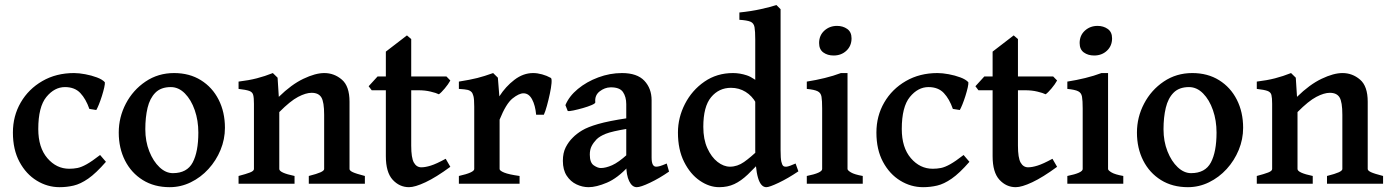

<svg xmlns="http://www.w3.org/2000/svg" viewBox="-20 -736 5570 769"><path d="M404.3 -87.9Q364.3 -42 333.3 -20.5Q302.2 1 274.9 7.3Q247.6 13.7 218.8 13.7Q169.9 13.7 127.2 -12.5Q84.5 -38.6 58.1 -87.6Q31.7 -136.7 31.7 -205.1Q31.7 -271.5 63 -325.4Q94.2 -379.4 149.7 -411.4Q205.1 -443.4 276.4 -443.4Q296.4 -443.4 321.3 -438.7Q346.2 -434.1 367.9 -426Q389.6 -418 399.9 -406.7Q400.9 -400.9 397.5 -385.5Q394 -370.1 388.2 -351.6Q382.3 -333 376 -317.4Q369.6 -301.8 365.7 -295.4L337.9 -299.8Q324.2 -339.4 301.8 -363.3Q279.3 -387.2 240.2 -387.2Q198.2 -387.2 165.8 -347.7Q133.3 -308.1 133.3 -219.2Q133.3 -145 169.7 -102.5Q206.1 -60.1 257.3 -60.1Q274.4 -60.1 290.3 -63.2Q306.2 -66.4 327.1 -78.1Q348.1 -89.8 380.9 -115.2Z M880.9 -224.1Q880.9 -178.2 863.3 -135.5Q845.7 -92.8 814.9 -59.1Q784.2 -25.4 744.1 -5.9Q704.1 13.7 659.7 13.7Q597.7 13.7 551.8 -14.9Q505.9 -43.5 480.7 -93Q455.6 -142.6 455.6 -205.1Q455.6 -266.6 484.1 -321Q512.7 -375.5 563 -409.4Q613.3 -443.4 677.2 -443.4Q738.8 -443.4 784.7 -414.8Q830.6 -386.2 855.7 -336.7Q880.9 -287.1 880.9 -224.1ZM774.4 -205.1Q774.4 -253.4 760 -294.9Q745.6 -336.4 720.5 -361.8Q695.3 -387.2 664.1 -387.2Q624.5 -387.2 602.3 -364.7Q580.1 -342.3 571 -304.2Q562 -266.1 562 -218.3Q562 -169.9 577.9 -129.9Q593.8 -89.8 618.9 -66.2Q644 -42.5 672.4 -42.5Q729 -42.5 751.7 -85.2Q774.4 -127.9 774.4 -205.1Z M1216.8 0V-31.2Q1250 -39.6 1264.2 -46.1Q1278.3 -52.7 1278.3 -59.1V-275.9Q1278.3 -327.6 1267.1 -345.9Q1255.9 -364.3 1228 -364.3Q1205.1 -364.3 1173.8 -347.9Q1142.6 -331.5 1098.6 -287.1V-59.1Q1098.6 -43.9 1159.7 -31.2V0H935.5V-31.2Q965.8 -39.1 981.4 -45.2Q997.1 -51.3 997.1 -59.1V-320.3Q997.1 -344.2 994.1 -355.7Q991.2 -367.2 978.5 -371.8Q965.8 -376.5 935.5 -379.9V-409.2Q976.6 -414.1 1008.8 -422.4Q1041 -430.7 1072.8 -443.4L1091.8 -424.8L1096.7 -348.1Q1147 -397.5 1195.1 -420.4Q1243.2 -443.4 1278.8 -443.4Q1318.4 -443.4 1349.1 -417.2Q1379.9 -391.1 1379.9 -328.6V-59.1Q1379.9 -52.7 1392.6 -46.6Q1405.3 -40.5 1441.4 -31.2V0Z M1783.7 -67.9Q1726.6 -25.9 1684.3 -6.1Q1642.1 13.7 1618.2 13.7Q1580.1 13.7 1552.7 -16.1Q1525.4 -45.9 1525.4 -110.4V-374.5H1468.8L1456.5 -390.6L1492.2 -429.7H1525.4V-529.3L1609.9 -594.2L1627 -579.6V-429.7H1768.1L1783.7 -413.6Q1775.4 -398.4 1761.2 -381.6Q1747.1 -364.7 1737.8 -358.4Q1727.1 -363.8 1704.8 -369.1Q1682.6 -374.5 1655.8 -374.5H1627V-152.8Q1627 -103.5 1637.7 -84.7Q1648.4 -65.9 1667.5 -65.9Q1683.6 -65.9 1705.6 -72.8Q1727.5 -79.6 1765.1 -100.1Z M2186.5 -423.8Q2190.4 -420.9 2189 -402.8Q2187.5 -384.8 2182.1 -359.9Q2176.8 -335 2170.4 -312Q2164.1 -289.1 2158.2 -276.4H2127.4Q2124 -314 2111.1 -338.1Q2098.1 -362.3 2076.7 -362.3Q2058.6 -362.3 2032.7 -341.6Q2006.8 -320.8 1981 -256.8V-59.1Q1981 -52.2 1999.5 -44.7Q2018.1 -37.1 2061 -31.2V0H1817.9V-31.2Q1879.4 -44.9 1879.4 -59.1V-308.6Q1879.4 -339.4 1876.2 -351.1Q1873 -362.8 1868.7 -367.2Q1862.8 -373.5 1853 -376Q1843.3 -378.4 1817.9 -379.9V-409.2Q1863.8 -416.5 1891.8 -423.6Q1919.9 -430.7 1955.1 -443.4L1974.1 -424.8L1980 -350.1Q2004.9 -389.2 2040.3 -416.3Q2075.7 -443.4 2115.2 -443.4Q2132.3 -443.4 2151.1 -438.2Q2169.9 -433.1 2186.5 -423.8Z M2659.7 -48.8Q2621.1 -22 2583.5 -4.2Q2545.9 13.7 2530.3 13.7Q2511.7 13.7 2500 -10.5Q2488.3 -34.7 2488.3 -75.7V-318.8Q2488.3 -348.1 2475.1 -367.4Q2461.9 -386.7 2425.3 -386.2Q2401.9 -385.7 2381.6 -369.9Q2361.3 -354 2364.3 -326.2Q2364.7 -321.8 2350.1 -315.4Q2335.4 -309.1 2314.9 -303.2Q2294.4 -297.4 2276.9 -293.7Q2259.3 -290 2253.9 -291.5L2244.6 -314.9Q2259.3 -350.6 2294.4 -379.6Q2329.6 -408.7 2376.2 -426Q2422.9 -443.4 2471.2 -443.4Q2531.7 -443.4 2560.8 -412.6Q2589.8 -381.8 2589.8 -334.5V-104.5Q2589.8 -68.4 2607.9 -68.4Q2614.7 -68.4 2623.3 -70.8Q2631.8 -73.2 2650.4 -81.1ZM2492.7 -220.2Q2430.7 -210 2406.2 -200.2Q2381.8 -190.4 2369.1 -177.7Q2356.9 -165 2349.6 -150.9Q2342.3 -136.7 2342.3 -116.7Q2342.3 -84.5 2358.2 -73.7Q2374 -63 2386.2 -63Q2406.2 -63 2431.6 -74.2Q2457 -85.4 2492.7 -117.7L2496.6 -69.3Q2453.6 -22.5 2410.9 -4.4Q2368.2 13.7 2337.4 13.7Q2312.5 13.7 2288.8 2.4Q2265.1 -8.8 2249.8 -32.2Q2234.4 -55.7 2234.4 -91.8Q2234.4 -123.5 2245.8 -146Q2257.3 -168.5 2274.4 -185.1Q2289.1 -200.2 2311.3 -213.6Q2333.5 -227.1 2375.7 -239.3Q2418 -251.5 2492.7 -262.7Z M3177.7 -49.8Q3135.7 -21.5 3098.6 -3.9Q3061.5 13.7 3049.3 13.7Q3004.9 13.7 3004.9 -136.7V-577.6Q3004.9 -611.3 3002 -627.4Q2999 -643.6 2985.6 -649.2Q2972.2 -654.8 2941.4 -656.7V-686Q2989.3 -690.9 3027.6 -699.5Q3065.9 -708 3089.8 -715.8L3106.4 -699.2V-134.3Q3106.4 -101.6 3109.4 -88.6Q3112.3 -75.7 3117.2 -71.3Q3122.1 -67.4 3131.6 -68.6Q3141.1 -69.8 3166.5 -81.1ZM3038.6 -103.5Q3002.4 -63 2975.1 -37.1Q2947.8 -11.2 2921.1 1.2Q2894.5 13.7 2860.4 13.7Q2820.8 13.7 2782.7 -12.5Q2744.6 -38.6 2720 -87.6Q2695.3 -136.7 2695.3 -205.1Q2695.3 -265.1 2723.4 -319.8Q2751.5 -374.5 2801.3 -408.9Q2851.1 -443.4 2916 -443.4Q2943.4 -443.4 2971.4 -434.1Q2999.5 -424.8 3035.2 -391.1Q3035.2 -363.3 3029.1 -347.7Q3022.9 -332 3008.3 -323.2Q2992.2 -352.1 2966.1 -368.2Q2939.9 -384.3 2907.7 -384.3Q2859.4 -384.3 2828.1 -346.7Q2796.9 -309.1 2796.9 -228Q2796.9 -178.2 2813 -142.6Q2829.1 -106.9 2853.8 -87.6Q2878.4 -68.4 2903.8 -68.4Q2933.1 -68.4 2960 -87.2Q2986.8 -106 3019 -137.2Q3024.9 -134.3 3031.2 -120.6Q3037.6 -106.9 3038.6 -103.5Z M3390.6 -582.5Q3390.6 -552.2 3370.1 -533Q3349.6 -513.7 3318.8 -513.7Q3294.4 -513.7 3277.6 -525.9Q3260.7 -538.1 3260.7 -563.5Q3260.7 -594.2 3281.7 -613.3Q3302.7 -632.3 3332.5 -632.3Q3356 -632.3 3373.3 -620.1Q3390.6 -607.9 3390.6 -582.5ZM3211.4 0V-31.2Q3272.9 -43.5 3272.9 -59.1V-301.3Q3272.9 -333 3270.3 -348.6Q3267.6 -364.3 3254.6 -370.6Q3241.7 -377 3211.4 -379.9V-409.2Q3248.5 -415 3283.4 -423.6Q3318.4 -432.1 3348.1 -443.4H3374.5V-59.1Q3374.5 -53.7 3388.4 -45.4Q3402.3 -37.1 3435.5 -31.2V0Z M3862.8 -87.9Q3822.8 -42 3791.7 -20.5Q3760.7 1 3733.4 7.3Q3706.1 13.7 3677.2 13.7Q3628.4 13.7 3585.7 -12.5Q3543 -38.6 3516.6 -87.6Q3490.2 -136.7 3490.2 -205.1Q3490.2 -271.5 3521.5 -325.4Q3552.7 -379.4 3608.2 -411.4Q3663.6 -443.4 3734.9 -443.4Q3754.9 -443.4 3779.8 -438.7Q3804.7 -434.1 3826.4 -426Q3848.1 -418 3858.4 -406.7Q3859.4 -400.9 3856 -385.5Q3852.5 -370.1 3846.7 -351.6Q3840.8 -333 3834.5 -317.4Q3828.1 -301.8 3824.2 -295.4L3796.4 -299.8Q3782.7 -339.4 3760.3 -363.3Q3737.8 -387.2 3698.7 -387.2Q3656.7 -387.2 3624.3 -347.7Q3591.8 -308.1 3591.8 -219.2Q3591.8 -145 3628.2 -102.5Q3664.6 -60.1 3715.8 -60.1Q3732.9 -60.1 3748.8 -63.2Q3764.6 -66.4 3785.6 -78.1Q3806.6 -89.8 3839.4 -115.2Z M4213.9 -67.9Q4156.7 -25.9 4114.5 -6.1Q4072.3 13.7 4048.3 13.7Q4010.3 13.7 3982.9 -16.1Q3955.6 -45.9 3955.6 -110.4V-374.5H3898.9L3886.7 -390.6L3922.4 -429.7H3955.6V-529.3L4040 -594.2L4057.1 -579.6V-429.7H4198.2L4213.9 -413.6Q4205.6 -398.4 4191.4 -381.6Q4177.2 -364.7 4168 -358.4Q4157.2 -363.8 4135 -369.1Q4112.8 -374.5 4085.9 -374.5H4057.1V-152.8Q4057.1 -103.5 4067.9 -84.7Q4078.6 -65.9 4097.7 -65.9Q4113.8 -65.9 4135.7 -72.8Q4157.7 -79.6 4195.3 -100.1Z M4434.1 -582.5Q4434.1 -552.2 4413.6 -533Q4393.1 -513.7 4362.3 -513.7Q4337.9 -513.7 4321 -525.9Q4304.2 -538.1 4304.2 -563.5Q4304.2 -594.2 4325.2 -613.3Q4346.2 -632.3 4376 -632.3Q4399.4 -632.3 4416.7 -620.1Q4434.1 -607.9 4434.1 -582.5ZM4254.9 0V-31.2Q4316.4 -43.5 4316.4 -59.1V-301.3Q4316.4 -333 4313.7 -348.6Q4311 -364.3 4298.1 -370.6Q4285.2 -377 4254.9 -379.9V-409.2Q4292 -415 4326.9 -423.6Q4361.8 -432.1 4391.6 -443.4H4418V-59.1Q4418 -53.7 4431.9 -45.4Q4445.8 -37.1 4479 -31.2V0Z M4959 -224.1Q4959 -178.2 4941.4 -135.5Q4923.8 -92.8 4893.1 -59.1Q4862.3 -25.4 4822.3 -5.9Q4782.2 13.7 4737.8 13.7Q4675.8 13.7 4629.9 -14.9Q4584 -43.5 4558.8 -93Q4533.7 -142.6 4533.7 -205.1Q4533.7 -266.6 4562.3 -321Q4590.8 -375.5 4641.1 -409.4Q4691.4 -443.4 4755.4 -443.4Q4816.9 -443.4 4862.8 -414.8Q4908.7 -386.2 4933.8 -336.7Q4959 -287.1 4959 -224.1ZM4852.5 -205.1Q4852.5 -253.4 4838.1 -294.9Q4823.7 -336.4 4798.6 -361.8Q4773.4 -387.2 4742.2 -387.2Q4702.6 -387.2 4680.4 -364.7Q4658.2 -342.3 4649.2 -304.2Q4640.1 -266.1 4640.1 -218.3Q4640.1 -169.9 4656 -129.9Q4671.9 -89.8 4697 -66.2Q4722.2 -42.5 4750.5 -42.5Q4807.1 -42.5 4829.8 -85.2Q4852.5 -127.9 4852.5 -205.1Z M5294.9 0V-31.2Q5328.1 -39.6 5342.3 -46.1Q5356.4 -52.7 5356.4 -59.1V-275.9Q5356.4 -327.6 5345.2 -345.9Q5334 -364.3 5306.2 -364.3Q5283.2 -364.3 5252 -347.9Q5220.7 -331.5 5176.8 -287.1V-59.1Q5176.8 -43.9 5237.8 -31.2V0H5013.7V-31.2Q5043.9 -39.1 5059.6 -45.2Q5075.2 -51.3 5075.2 -59.1V-320.3Q5075.2 -344.2 5072.3 -355.7Q5069.3 -367.2 5056.6 -371.8Q5043.9 -376.5 5013.7 -379.9V-409.2Q5054.7 -414.1 5086.9 -422.4Q5119.1 -430.7 5150.9 -443.4L5169.9 -424.8L5174.8 -348.1Q5225.1 -397.5 5273.2 -420.4Q5321.3 -443.4 5356.9 -443.4Q5396.5 -443.4 5427.2 -417.2Q5458 -391.1 5458 -328.6V-59.1Q5458 -52.7 5470.7 -46.6Q5483.4 -40.5 5519.5 -31.2V0Z"/></svg>

Font: Namdhinggo SemiBold
Style: Regular
Weight: 600
Designer: Victor Gaultney
Foundry: SIL International
Version: Version 3.001